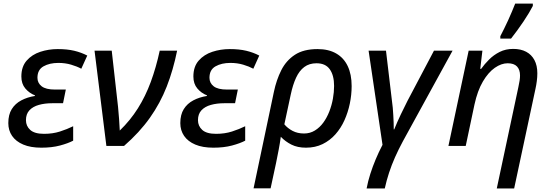

<svg xmlns="http://www.w3.org/2000/svg" viewBox="-20 -824 3109 1084"><path d="M213.4 9.8Q152.8 9.8 111.3 -7.8Q69.8 -25.4 48.3 -56.6Q26.9 -87.9 26.9 -128.9Q26.9 -176.8 46.4 -208Q65.9 -239.3 100.1 -257.3Q134.3 -275.4 177.2 -282.2V-285.6Q145 -298.3 122.8 -324.7Q100.6 -351.1 100.6 -392.1Q100.6 -447.8 130.6 -481.9Q160.6 -516.1 207.5 -531.5Q254.4 -546.9 305.7 -546.9Q359.4 -546.9 399.2 -537.4Q439 -527.8 472.7 -510.3L439 -436Q414.6 -449.2 381.3 -459Q348.1 -468.8 309.6 -468.8Q259.8 -468.8 225.6 -449.5Q191.4 -430.2 191.4 -384.8Q191.4 -355.5 215.1 -336.9Q238.8 -318.4 290 -318.4H351.6L335.9 -241.2H274.9Q232.9 -241.2 199.2 -231.7Q165.5 -222.2 146 -201.2Q126.5 -180.2 126.5 -145.5Q126.5 -112.3 150.9 -90.3Q175.3 -68.4 228.5 -68.4Q277.8 -68.4 318.6 -81.5Q359.4 -94.7 393.1 -111.3V-29.8Q364.3 -14.6 318.6 -2.4Q272.9 9.8 213.4 9.8Z M580.6 0 513.7 -538.1H610.8L646.5 -220.2Q649.9 -186 652.3 -152.3Q654.8 -118.7 656.2 -86.9Q715.8 -144.5 758.5 -212.4Q801.3 -280.3 831.3 -361.6Q861.3 -442.9 881.8 -538.1H980Q958 -429.2 921.4 -335.4Q884.8 -241.7 826.2 -158.9Q767.6 -76.2 680.2 0Z M1184.6 9.8Q1124 9.8 1082.5 -7.8Q1041 -25.4 1019.5 -56.6Q998 -87.9 998 -128.9Q998 -176.8 1017.6 -208Q1037.1 -239.3 1071.3 -257.3Q1105.5 -275.4 1148.4 -282.2V-285.6Q1116.2 -298.3 1094 -324.7Q1071.8 -351.1 1071.8 -392.1Q1071.8 -447.8 1101.8 -481.9Q1131.8 -516.1 1178.7 -531.5Q1225.6 -546.9 1276.9 -546.9Q1330.6 -546.9 1370.4 -537.4Q1410.2 -527.8 1443.8 -510.3L1410.2 -436Q1385.7 -449.2 1352.5 -459Q1319.3 -468.8 1280.8 -468.8Q1231 -468.8 1196.8 -449.5Q1162.6 -430.2 1162.6 -384.8Q1162.6 -355.5 1186.3 -336.9Q1210 -318.4 1261.2 -318.4H1322.8L1307.1 -241.2H1246.1Q1204.1 -241.2 1170.4 -231.7Q1136.7 -222.2 1117.2 -201.2Q1097.7 -180.2 1097.7 -145.5Q1097.7 -112.3 1122.1 -90.3Q1146.5 -68.4 1199.7 -68.4Q1249 -68.4 1289.8 -81.5Q1330.6 -94.7 1364.3 -111.3V-29.8Q1335.4 -14.6 1289.8 -2.4Q1244.1 9.8 1184.6 9.8Z M1411.6 239.3 1526.4 -305.7Q1540.5 -373 1568.1 -427.7Q1595.7 -482.4 1644.8 -514.6Q1693.8 -546.9 1772.9 -546.9Q1835 -546.9 1877.9 -522.2Q1920.9 -497.6 1943.1 -450.9Q1965.3 -404.3 1965.3 -337.9Q1965.3 -289.1 1955.1 -239.5Q1944.8 -189.9 1924.8 -145.3Q1904.8 -100.6 1873.8 -65.7Q1842.8 -30.8 1801.3 -10.5Q1759.8 9.8 1707.5 9.8Q1659.7 9.8 1625.2 -7.6Q1590.8 -24.9 1565.4 -51.8Q1560.1 -13.7 1553.5 21Q1546.9 55.7 1538.6 96.2L1507.8 239.3ZM1696.3 -70.3Q1730.5 -70.3 1757.8 -87.2Q1785.2 -104 1805.4 -131.8Q1825.7 -159.7 1839.4 -194.8Q1853 -230 1859.6 -267.1Q1866.2 -304.2 1866.2 -338.9Q1866.2 -398.4 1842 -432.6Q1817.9 -466.8 1767.1 -466.8Q1726.1 -466.8 1698 -445.8Q1669.9 -424.8 1651.6 -385.3Q1633.3 -345.7 1621.6 -290.5L1585.4 -122.1Q1603.5 -100.1 1631.6 -85.2Q1659.7 -70.3 1696.3 -70.3Z M2049.8 240.2Q2057.6 198.7 2070.8 157.5Q2084 116.2 2101.3 75Q2118.7 33.7 2139.6 -6.3L2061 -538.1H2159.2L2192.9 -254.4Q2195.8 -236.3 2197.5 -215.8Q2199.2 -195.3 2200.4 -174.3Q2201.7 -153.3 2202.4 -132.6Q2203.1 -111.8 2203.1 -93.3H2205.6Q2221.7 -133.3 2242.9 -178Q2264.2 -222.7 2280.3 -253.9L2430.2 -538.1H2535.2L2254.4 -25.9Q2230 19.5 2210.4 63.5Q2190.9 107.4 2176.5 151.4Q2162.1 195.3 2152.3 240.2Z M2784.7 240.2 2906.7 -332.5Q2911.1 -353 2913.6 -368.9Q2916 -384.8 2916 -397.9Q2916 -430.7 2898.9 -448.7Q2881.8 -466.8 2846.2 -466.8Q2810.5 -466.8 2773.7 -441.2Q2736.8 -415.5 2706.3 -363.8Q2675.8 -312 2658.7 -233.4L2609.4 0H2511.7L2626 -538.1H2703.6L2691.4 -435.1H2696.3Q2715.8 -462.4 2741.5 -488Q2767.1 -513.7 2801 -530.8Q2835 -547.9 2877.4 -547.9Q2920.4 -547.9 2950.7 -531.7Q2981 -515.6 2997.3 -484.9Q3013.7 -454.1 3013.7 -410.2Q3013.7 -388.7 3010.7 -366Q3007.8 -343.3 3003.4 -323.7L2882.8 240.2ZM2804.7 -606V-619.6Q2814.5 -638.2 2825.9 -661.4Q2837.4 -684.6 2848.9 -709.7Q2860.4 -734.9 2870.6 -759.3Q2880.9 -783.7 2888.7 -803.7H2988.3V-790.5Q2980 -773.9 2966.3 -751Q2952.6 -728 2935.5 -702.6Q2918.5 -677.2 2900.1 -652.1Q2881.8 -627 2865.2 -606Z"/></svg>

Font: Open Sans Medium
Style: Italic
Weight: 500
Italic angle: -12°
Designer: Monotype Design Team
Foundry: Monotype Imaging Inc.
Version: Version 3.000